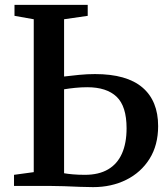

<svg xmlns="http://www.w3.org/2000/svg" viewBox="-20 -763 686 788"><path d="M362 5Q339.5 5 308 3.8Q276.5 2.5 243.2 1.2Q210 0 180 0H37.5V-45.5L118.5 -56.5V-684L39.5 -698V-743H340V-698L243 -684V-449Q272 -452.5 305.2 -455.8Q338.5 -459 370 -459Q500 -459 564.5 -404Q629 -349 629 -245.5Q629 -167.5 593.8 -111.2Q558.5 -55 498 -25Q437.5 5 362 5ZM328.5 -45.5Q385.5 -45.5 423.5 -67.8Q461.5 -90 480.5 -132.8Q499.5 -175.5 499.5 -236.5Q499.5 -327 458.5 -366Q417.5 -405 338 -405Q313.5 -405 288.8 -402.5Q264 -400 243 -396.5V-52Q256.5 -49.5 278.8 -47.5Q301 -45.5 328.5 -45.5Z"/></svg>

Font: Merriweather 48pt SemiBold
Style: Regular
Weight: 600
Version: Version 2.100